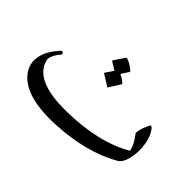

<svg xmlns="http://www.w3.org/2000/svg" viewBox="-92 -830 1110 1110"><g transform="rotate(45 463.0 -275.0)"><path d="M820.8 -371.6Q849.1 -339.4 858.9 -281.5Q868.7 -223.6 856.7 -169.2Q844.7 -114.7 816.9 -98.6Q656.7 -5.4 416.7 6.6Q176.8 18.6 94.7 -83Q41.5 -148.4 79.1 -236.3Q94.7 -272.9 132.8 -314.5Q139.2 -321.3 145.5 -319.3Q151.9 -317.4 153.1 -311Q154.3 -304.7 149.9 -299.8Q131.8 -279.8 121.3 -256.6Q110.8 -233.4 115.7 -216.3Q150.9 -87.4 406.5 -91.3Q662.1 -95.2 825.2 -189.5Q821.8 -227.1 777.3 -284.7Q774.4 -288.6 779.5 -311.5Q784.7 -334.5 802.2 -371.6Q808.6 -385.3 820.8 -371.6ZM429.2 -554.2Q431.6 -557.6 437 -556.2Q472.2 -543.5 500.5 -518.6Q504.4 -515.1 502 -510.7L472.7 -464.8Q497.6 -453.6 518.1 -435.1Q522 -431.6 519.5 -427.2L476.6 -358.9Q473.6 -355 467.3 -360.4Q460.9 -365.7 404.3 -399.9Q400.9 -402.3 402.8 -405.3L435.5 -453.6Q419.4 -463.9 386.7 -483.4Q383.3 -485.8 385.3 -488.8Z"/></g></svg>

Font: Amiri Quran
Style: Regular
Weight: 400
Designer: Khaled Hosny
Version: Version 000.105